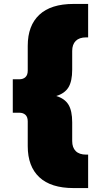

<svg xmlns="http://www.w3.org/2000/svg" viewBox="-20 -762 478 976"><path d="M328 -318C340.7 -338.7 347 -368.7 347 -408V-503C347 -525 353 -542 365 -554C377 -566 394.7 -572 418 -572H428V-742H354C277.3 -742 219.3 -723.7 180 -687C140.7 -650.3 121 -597.7 121 -529V-403C121 -388.3 117.2 -377.3 109.5 -370C101.8 -362.7 91.3 -359 78 -359H45V-189H78C91.3 -189 101.8 -185.3 109.5 -178C117.2 -170.7 121 -159.7 121 -145V-19C121 49.7 140.7 102.3 180 139C219.3 175.7 277.3 194 354 194H428V24H418C394.7 24 377 18 365 6C353 -6 347 -23 347 -45V-140C347 -179.3 340.7 -209.3 328 -230C315.3 -250.7 294.7 -265.3 266 -274C294.7 -282.7 315.3 -297.3 328 -318Z"/></svg>

Font: Montserrat Custom Black
Style: Regular
Weight: 900
Designer: Julieta Ulanovsky
Foundry: Julieta Ulanovsky
Version: Version 7.200